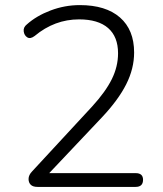

<svg xmlns="http://www.w3.org/2000/svg" viewBox="-20 -733 640 753"><path d="M127 0Q109 0 100.5 -8.5Q92 -17 92 -31Q92 -47 107 -62L341 -315Q394 -373 418.5 -422.5Q443 -472 443 -524Q443 -589 404 -623Q365 -657 290 -657Q194 -657 116 -592Q99 -579 87 -586.5Q75 -594 73 -610Q71 -626 85 -637Q123 -671 178.5 -692Q234 -713 293 -713Q395 -713 450.5 -664.5Q506 -616 506 -527Q506 -464 475 -402.5Q444 -341 380 -273L173 -54H512Q541 -54 541 -28Q541 0 512 0Z"/></svg>

Font: Nunito Light
Style: Regular
Weight: 300
Designer: Vernon Adams
Foundry: Vernon Adams
Version: Version 3.601; ttfautohint (v1.8.2.53-6de2)